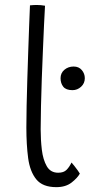

<svg xmlns="http://www.w3.org/2000/svg" viewBox="-20 -736 361 772"><path d="M301 -38Q291.5 -20.5 267.8 -2Q244 16.5 206.5 16.5Q151.5 16.5 126 -14.8Q100.5 -46 93.2 -100.2Q86 -154.5 86 -223Q86 -259.5 87 -309.8Q88 -360 89.8 -416.5Q91.5 -473 93.5 -528.8Q95.5 -584.5 97.2 -632.8Q99 -681 100.5 -714.5Q115.5 -716 127 -716Q144.5 -716 161 -713Q159 -682.5 157 -635.2Q155 -588 152.5 -532.2Q150 -476.5 148 -418.8Q146 -361 144.8 -308.2Q143.5 -255.5 143.5 -216Q143.5 -174 148.2 -134Q153 -94 168 -67.8Q183 -41.5 214 -41.5Q236 -41.5 247.5 -53Q259 -64.5 267.5 -82.5Q271 -79 278.5 -69.5Q286 -60 292.8 -50.5Q299.5 -41 301 -38ZM271.5 -373.5Q245.5 -373.5 234.5 -387.2Q223.5 -401 223.5 -421.5Q223.5 -442.5 239 -455.5Q254.5 -468.5 276 -468.5Q297 -468.5 309 -454.2Q321 -440 321 -421.5Q321 -401 306 -387.2Q291 -373.5 271.5 -373.5Z"/></svg>

Font: Grandstander ExtraLight
Style: Regular
Weight: 200
Designer: Tyler Finck
Foundry: Etcetera Type Co
Version: Version 1.200; ttfautohint (v1.8.3)